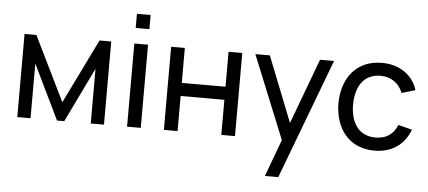

<svg xmlns="http://www.w3.org/2000/svg" viewBox="-61 -904 2885 1294"><g transform="rotate(5 1382.0 -257.0)"><path d="M580.2 -562.5 366.7 -126 153.1 -562.5H72.9V0H162.5V-369.8L341.7 0H390.6L569.8 -369.8V0H659.4V-562.5Z M815.6 -763.5V-667.7H908.3V-763.5ZM815.6 -562.5H908.3V0H815.6Z M1453.1 -562.5V-326H1157.3V-562.5H1064.6V0H1157.3V-237.5H1453.1V0H1545.8V-562.5Z M2071.9 -562.5 1907.3 -120.8 1732.3 -562.5H1634.4L1862.5 -1V0L1769.8 250H1860.4L2166.7 -562.5Z M2730.2 -414.6C2700 -515.6 2608.3 -578.1 2490.6 -578.1C2320.8 -578.1 2222.9 -457.3 2220.8 -281.2C2222.9 -109.4 2317.7 15.6 2489.6 15.6C2605.2 15.6 2690.6 -41.7 2730.2 -146.9L2636.5 -170.8C2610.4 -107.3 2562.5 -72.9 2489.6 -72.9C2377.1 -72.9 2320.8 -156.2 2319.8 -281.2C2320.8 -403.1 2374 -490.6 2489.6 -490.6C2557.3 -490.6 2614.6 -452.1 2638.5 -387.5Z"/></g></svg>

Font: Manrope3 Medium
Style: Regular
Weight: 500
Width: 4
Designer: Mikhail Sharanda
Foundry: Mikhail Sharanda
Version: Version 3.000;PS 003.000;hotconv 1.0.88;makeotf.lib2.5.64775